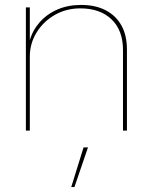

<svg xmlns="http://www.w3.org/2000/svg" viewBox="-20 -530 614 779"><path d="M85 0V-500H101V-360L100 -363Q111 -405 140 -438.5Q169 -472 212 -491Q255 -510 309 -510Q367 -510 408.5 -488.5Q450 -467 472.5 -427Q495 -387 495 -329V0H479V-327Q479 -407 432.5 -451.5Q386 -496 306 -496Q248 -496 201.5 -469Q155 -442 128 -397.5Q101 -353 101 -301V0ZM337 68 282 229H269L319 68Z"/></svg>

Font: Work Sans Thin
Style: Regular
Weight: 250
Designer: Wei Huang
Foundry: Wei Huang
Version: Version 2.012